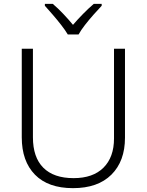

<svg xmlns="http://www.w3.org/2000/svg" viewBox="-20 -967 762 997"><path d="M629 -252Q629 -130 558.5 -60Q488 10 359 10Q230 10 161.5 -60Q93 -130 93 -254V-714H151V-254Q151 -150 205 -96Q259 -42 362 -42Q463 -42 517.5 -96.5Q572 -151 572 -248V-714H629ZM332 -788Q319 -810 298 -837Q277 -864 254 -890.5Q231 -917 213 -937V-947H254Q281 -924 308.5 -895Q336 -866 359 -838Q383 -866 411.5 -895Q440 -924 467 -947H508V-937Q489 -917 465.5 -890.5Q442 -864 421 -837Q400 -810 388 -788Z"/></svg>

Font: Noto Sans Light
Style: Regular
Weight: 300
Designer: Monotype Design Team
Foundry: Monotype Imaging Inc.
Version: Version 2.007